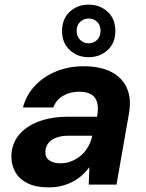

<svg xmlns="http://www.w3.org/2000/svg" viewBox="-20 -797 632 829"><path d="M191 12Q134 12 98.5 -6Q63 -24 46 -54.5Q29 -85 29 -122Q30 -175 60.5 -213Q91 -251 146 -272Q201 -293 275 -293H399Q406 -330 399.5 -354Q393 -378 374 -389.5Q355 -401 321 -401Q284 -401 253.5 -384Q223 -367 210 -333H79Q94 -388 131.5 -427.5Q169 -467 223 -489Q277 -511 341 -511Q412 -511 459.5 -487Q507 -463 527.5 -417.5Q548 -372 537 -308L483 0H363L366 -75Q352 -56 334 -40Q316 -24 294 -12.5Q272 -1 246.5 5.5Q221 12 191 12ZM241 -92Q267 -92 290 -101.5Q313 -111 331 -127Q349 -143 361 -164.5Q373 -186 378 -210L379 -211H276Q245 -211 222.5 -202.5Q200 -194 188 -178Q176 -162 176 -141Q175 -117 193 -104.5Q211 -92 241 -92ZM362 -550Q315 -550 281.5 -580.5Q248 -611 248 -663Q248 -716 281.5 -746.5Q315 -777 362 -777Q411 -777 444.5 -746.5Q478 -716 478 -663Q478 -611 444.5 -580.5Q411 -550 362 -550ZM363 -610Q384 -610 399 -624.5Q414 -639 414 -664Q414 -689 399 -703Q384 -717 363 -717Q342 -717 326.5 -703Q311 -689 311 -664Q311 -639 326.5 -624.5Q342 -610 363 -610Z"/></svg>

Font: DM Sans 20pt
Style: Bold Italic
Weight: 700
Italic angle: -10°
Version: Version 4.004;gftools[0.9.30]